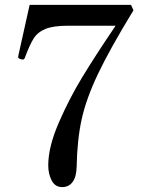

<svg xmlns="http://www.w3.org/2000/svg" viewBox="-20 -751 618 784"><path d="M177 -76Q177 -151 220 -250Q263 -349 316 -436Q369 -523 440 -628L452 -646H258Q198 -646 166 -633Q134 -620 117.5 -594Q101 -568 81 -514Q79 -510 77.5 -509Q76 -508 73 -508L65 -509Q54 -513 54 -518L56 -529Q88 -670 101 -731H515L525 -709Q428 -550 380 -449Q332 -348 313.5 -264Q295 -180 293 -70Q292 -29 276.5 -8Q261 13 234 13Q205 13 191 -14Q177 -41 177 -76Z"/></svg>

Font: Shippori Mincho Medium
Style: Regular
Weight: 500
Designer: FONTDASU
Foundry: FONTDASU / Google Inc. / but / Adobe
Version: Version 3.110; ttfautohint (v1.8.3)